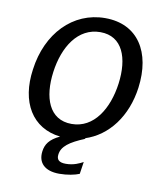

<svg xmlns="http://www.w3.org/2000/svg" viewBox="-79 -592 710 825"><g transform="rotate(10 276.0 -179.5)"><path d="M314 -526C173 -526 67 -415 46 -255C25 -110 87 -5 211 9C166 30 151 54 147 84C140 134 170 167 235 167C270 167 303 160 322 152L330 99C315 107 290 120 255 120C225 120 214 108 217 86C221 51 252 27 321 -1L316 -2C418 -34 489 -130 506 -256C527 -414 457 -526 314 -526ZM419 -259C404 -147 347 -53 250 -53C151 -53 119 -147 134 -259C149 -371 206 -463 304 -463C401 -463 434 -372 419 -259Z"/></g></svg>

Font: United Sans
Style: Italic
Weight: 400
Italic angle: -8°
Designer: Pablo Impallari, Rodrigo Fuenzalida (Modified by Dan O. Williams)
Version: Version 1.000;PS 001.000;hotconv 1.0.88;makeotf.lib2.5.64775